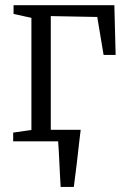

<svg xmlns="http://www.w3.org/2000/svg" viewBox="-20 -558 508 758"><path d="M219.5 180Q218 157 216.8 133.2Q215.5 109.5 214.5 86Q213.5 62.5 212.2 40.5Q211 18.5 209.5 -0.5L166 -45.5H298.5Q296 -23.5 293.2 -1Q290.5 21.5 288 44.5Q285.5 67.5 282.8 90.2Q280 113 277 135.5Q274 158 271.5 180ZM32 0V-34.5L104 -45V-487.5L33.5 -503V-537.5H431.5L436.5 -341H389L364 -491L180.5 -494.5V-45L289.5 -34.5V0Z"/></svg>

Font: Merriweather 60pt Light
Style: Regular
Weight: 300
Version: Version 2.100